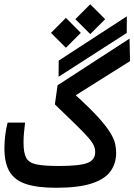

<svg xmlns="http://www.w3.org/2000/svg" viewBox="-20 -888 638 912"><path d="M246.1 3.9Q158.2 3.9 104.2 -13.7Q50.3 -31.2 25.6 -72.3Q1 -113.3 1 -183.1Q1 -211.4 4.4 -241.9Q7.8 -272.5 16.1 -305.7H99.1Q95.7 -276.4 93.8 -255.9Q91.8 -235.4 91.8 -209.5Q91.8 -161.6 104.7 -137.9Q117.7 -114.3 154.1 -106.9Q190.4 -99.6 259.8 -99.6Q357.4 -99.6 394.8 -113.8Q432.1 -127.9 432.1 -165Q432.1 -180.7 426.3 -195.3Q420.4 -210 401.4 -232.2Q382.3 -254.4 344 -292.2Q305.7 -330.1 240.7 -392.1L253.4 -482.9L595.2 -704.6L597.7 -597.7L339.8 -435.5Q408.7 -373 447.5 -329.8Q486.3 -286.6 504.4 -256.6Q522.5 -226.6 527.1 -204.3Q531.7 -182.1 531.7 -161.6Q531.7 -111.3 504.6 -74Q477.5 -36.6 415 -16.4Q352.5 3.9 246.1 3.9ZM258.3 -523.4 258.8 -600.1 582.5 -810.5 582 -731.4ZM408.7 -726.1 337.9 -796.9 408.7 -867.7 479.5 -796.9ZM293 -661.1 222.2 -731.9 293 -803.2 363.8 -731.9Z"/></svg>

Font: CaskaydiaMono NF
Style: Regular
Weight: 400
Designer: Aaron Bell
Foundry: Saja Typeworks
Version: Version 2111.001; ttfautohint (v1.8.4);Nerd Fonts 3.1.1